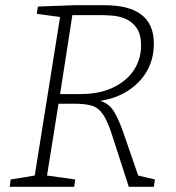

<svg xmlns="http://www.w3.org/2000/svg" viewBox="-20 -715 672 735"><path d="M17 0 21 -28 113 -43 210 -650 121 -662 125 -690 265 -695H381Q569 -695 569 -548Q569 -490 543 -444Q517 -398 470.5 -368Q424 -338 364 -329Q399 -318 417.5 -286Q436 -254 452 -208L509 -43L573 -28L569 0H473L409 -198Q391 -254 373 -279Q355 -304 329.5 -311Q304 -318 264 -318H204L160 -43L268 -28L264 0ZM371 -657H257L210 -355H290Q360 -355 412 -379.5Q464 -404 492 -446Q520 -488 520 -541Q520 -584 503 -608Q486 -632 461.5 -642.5Q437 -653 412 -655Q387 -657 371 -657Z"/></svg>

Font: Bitter Light
Style: Italic
Weight: 300
Italic angle: -9°
Designer: Sol Matas, and Bitter project Authors
Foundry: Sol Matas
Version: Version 2.001